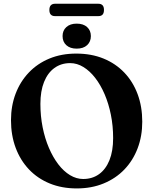

<svg xmlns="http://www.w3.org/2000/svg" viewBox="-20 -1010 837 1048"><path d="M396 -717.5Q478.5 -717.5 544.8 -690.5Q611 -663.5 658.5 -613.8Q706 -564 731.2 -496Q756.5 -428 756.5 -345.5Q756.5 -267 731.2 -200.5Q706 -134 659 -85Q612 -36 546 -8.8Q480 18.5 399 18.5Q317.5 18.5 251.5 -8.5Q185.5 -35.5 138.2 -85.2Q91 -135 65.5 -203.2Q40 -271.5 40 -354Q40 -432 65.2 -498.5Q90.5 -565 137.5 -614.2Q184.5 -663.5 250 -690.5Q315.5 -717.5 396 -717.5ZM597.5 -256.5Q597.5 -323 585.2 -383.8Q573 -444.5 551 -495.8Q529 -547 499.5 -585Q470 -623 435.2 -644.2Q400.5 -665.5 363 -665.5Q314 -665.5 277.2 -639Q240.5 -612.5 220.5 -562.8Q200.5 -513 200.5 -443Q200.5 -376 212.8 -315Q225 -254 247 -202.8Q269 -151.5 298.2 -113.2Q327.5 -75 362.2 -54Q397 -33 434 -33Q484 -33 520.8 -59.5Q557.5 -86 577.5 -135.8Q597.5 -185.5 597.5 -256.5ZM398.5 -744.5Q363 -744.5 342.2 -763.2Q321.5 -782 321.5 -813Q321.5 -843.5 342.2 -862.2Q363 -881 398.5 -881Q435 -881 455.5 -862.2Q476 -843.5 476 -813Q476 -782.5 455.5 -763.5Q435 -744.5 398.5 -744.5ZM249.5 -955.5Q249.5 -973 257.5 -981.2Q265.5 -989.5 280 -989.5H517Q532 -989.5 539.8 -981.2Q547.5 -973 547.5 -956Q547.5 -938.5 539.8 -930.2Q532 -922 517 -922H280Q265.5 -922 257.5 -930.2Q249.5 -938.5 249.5 -955.5Z"/></svg>

Font: Fraunces SemiBold
Style: Regular
Weight: 600
Version: Version 1.000;[b76b70a41]